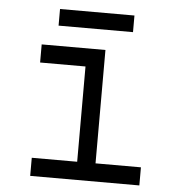

<svg xmlns="http://www.w3.org/2000/svg" viewBox="-50 -725 700 771"><g transform="rotate(5 300.0 -339.0)"><path d="M100 -73V0H540V-73H357V-530H100V-457H283V-73ZM161 -678V-611H461V-678Z"/></g></svg>

Font: Fliege Mono Light
Style: Regular
Weight: 300
Version: Version 0.020;Glyphs 3.3 (3306)